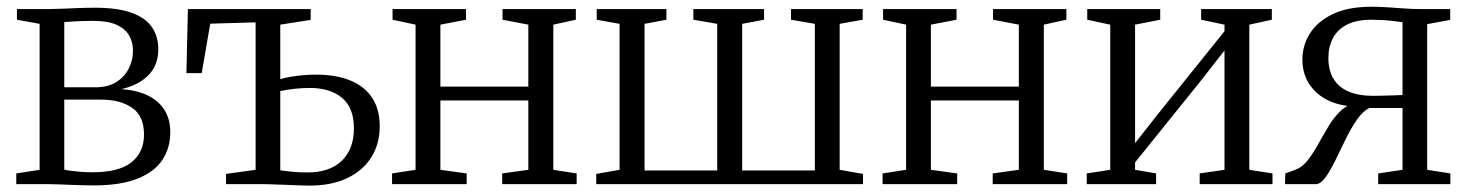

<svg xmlns="http://www.w3.org/2000/svg" viewBox="-20 -560 4462 584"><path d="M264 4Q242 4 214.5 3Q187 2 162.5 1Q138 0 123.5 0H29.5V-32.5L100.5 -43.5V-487.5L31.5 -500V-532.5H131.5Q147.5 -532.5 170 -533.5Q192.5 -534.5 218 -535.5Q243.5 -536.5 268 -536.5Q338.5 -536.5 380.8 -521Q423 -505.5 442.2 -477.2Q461.5 -449 461.5 -411Q461.5 -361 431 -330.8Q400.5 -300.5 349.5 -289Q397.5 -285.5 430.8 -269Q464 -252.5 481 -224.2Q498 -196 498 -158Q498 -110 473.8 -73.5Q449.5 -37 398 -16.5Q346.5 4 264 4ZM260.5 -36Q343 -36 380.5 -66.8Q418 -97.5 418 -150.5Q418 -207.5 381.8 -232.2Q345.5 -257 287.5 -257H175.5V-44Q184 -42 197.5 -40.2Q211 -38.5 227.2 -37.2Q243.5 -36 260.5 -36ZM175.5 -294.5H270.5Q308.5 -294.5 333.8 -310.5Q359 -326.5 371.8 -351.8Q384.5 -377 384.5 -406Q384.5 -431.5 372.8 -452Q361 -472.5 334.8 -484.5Q308.5 -496.5 264 -496.5Q241 -496.5 217.8 -495.5Q194.5 -494.5 175.5 -493Z M922 4.5Q908 4.5 888.8 3.8Q869.5 3 848.8 2.2Q828 1.5 809.5 0.8Q791 0 777 0H667.5V-31L757.5 -43.5V-492L619.5 -488L593.5 -337.5H547L551.5 -532.5H925V-499.5L832.5 -485V-319.5Q847 -323.5 864.2 -326.5Q881.5 -329.5 901.2 -331.2Q921 -333 941.5 -333Q1002 -333 1045.5 -315.2Q1089 -297.5 1112 -262.5Q1135 -227.5 1135 -176.5Q1135 -122.5 1109.5 -81.8Q1084 -41 1036.2 -18.2Q988.5 4.5 922 4.5ZM915.5 -35.5Q983 -35.5 1019.8 -71.2Q1056.5 -107 1056.5 -169.5Q1056.5 -232.5 1020.2 -262.5Q984 -292.5 922.5 -292.5Q899 -292.5 874.8 -289.8Q850.5 -287 832.5 -283V-42Q848.5 -39.5 870 -37.5Q891.5 -35.5 915.5 -35.5Z M1172.5 0V-32.5L1244 -43.5V-485L1174 -500V-532.5H1397.5V-500L1319.5 -485V-296.5H1587V-485L1508.5 -500V-532.5H1731.5V-500L1663 -485V-43.5L1734 -32.5V0H1507.5V-32.5L1587 -43.5V-254.5H1319.5V-43.5L1399.5 -32.5V0Z M1793.5 0V-31L1864.5 -43.5V-487.5L1795 -500V-532.5H2007V-500L1940.5 -487.5V-41.5H2161.5V-487.5L2089 -500V-532.5H2304V-500L2237.5 -487.5V-41.5H2458.5V-487.5L2386 -500V-532.5H2604V-500L2534 -487.5V-43.5L2605 -31V0Z M2664.5 0V-32.5L2736 -43.5V-485L2666 -500V-532.5H2889.5V-500L2811.5 -485V-296.5H3079V-485L3000.5 -500V-532.5H3223.5V-500L3155 -485V-43.5L3226 -32.5V0H2999.5V-32.5L3079 -43.5V-254.5H2811.5V-43.5L2891.5 -32.5V0Z M3285.5 0V-32.5L3357 -43.5V-485L3287 -500V-532.5H3509V-500L3432.5 -485V-124.5L3500 -210.5L3704.5 -465V-485L3633.5 -500V-532.5H3848.5V-500L3780 -485V-43.5L3850.5 -32.5V0H3629V-32.5L3704.5 -43.5V-406.5L3631.5 -313L3432.5 -66V-43.5L3496.5 -32.5V0Z M3888.5 0 3889.5 -32.5 3921 -44Q3942 -52 3958.2 -73.2Q3974.5 -94.5 3989.5 -121.5Q4004.5 -148.5 4020.5 -175.2Q4036.5 -202 4056.8 -221.8Q4077 -241.5 4104.5 -247L4108.5 -236.5Q4064 -235.5 4025.8 -252Q3987.5 -268.5 3964.5 -301Q3941.5 -333.5 3941.5 -379.5Q3941.5 -421.5 3964.2 -458Q3987 -494.5 4033.5 -517Q4080 -539.5 4151.5 -539.5Q4174 -539.5 4200.8 -537.8Q4227.5 -536 4252.8 -534.2Q4278 -532.5 4295 -532.5H4391V-499.5L4321 -486.5V-43.5L4391.5 -32.5V0H4172V-32.5L4246 -43.5V-231.5H4145Q4125 -221.5 4107.5 -196.2Q4090 -171 4074.2 -139Q4058.5 -107 4043.8 -76.5Q4029 -46 4014.8 -24.8Q4000.5 -3.5 3986 0ZM4156 -268.5Q4169.5 -268.5 4187 -269Q4204.5 -269.5 4220.8 -270Q4237 -270.5 4246 -271V-492.5Q4236 -494 4219.5 -496Q4203 -498 4185 -499Q4167 -500 4152 -500Q4105.5 -500 4076.5 -484.8Q4047.5 -469.5 4034 -443.2Q4020.5 -417 4020.5 -384Q4020.5 -345 4036.8 -319.2Q4053 -293.5 4083.2 -281Q4113.5 -268.5 4156 -268.5Z"/></svg>

Font: Merriweather 72pt Light
Style: Regular
Weight: 300
Version: Version 2.100